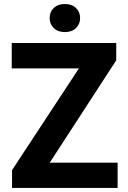

<svg xmlns="http://www.w3.org/2000/svg" viewBox="-20 -922 630 942"><path d="M298.3 -764.6Q264.2 -764.6 243.9 -784.2Q223.6 -803.7 223.6 -833.5Q223.6 -863.8 243.9 -883.1Q264.2 -902.3 298.3 -902.3Q332.5 -902.3 352.8 -883.1Q373 -863.8 373 -833.5Q373 -803.7 352.8 -784.2Q332.5 -764.6 298.3 -764.6ZM224.1 -124H557.1V0H39.1V-87.4L367.2 -586.4H37.6V-710.9H550.3V-626Z"/></svg>

Font: Robert Sans Black
Style: Regular
Weight: 900
Designer: Christian Robertson (extended by Adam Twardoch)
Foundry: Google
Version: Version 12.135;April 2, 2019;FontCreator 11.5.0.2425 64-bit;